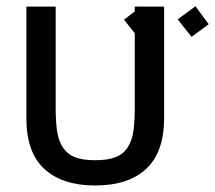

<svg xmlns="http://www.w3.org/2000/svg" viewBox="-20 -566 673 601"><path d="M493.7 -196.3Q493.7 -89.8 437.7 -37.6Q381.8 14.6 277.8 14.6Q175.8 14.6 119.1 -36.9Q62.5 -88.4 62.5 -196.3V-545.4H154.3V-227.5Q154.3 -184.1 158.9 -154.1Q163.6 -124 177.2 -104Q190.9 -83.5 214.4 -74Q237.8 -64.5 278.3 -64.5Q317.4 -64.5 342 -74.2Q366.7 -84 379.9 -105Q394 -127.4 397.9 -158Q401.9 -188.5 401.9 -227.5V-545.4H493.7ZM410.6 -450.7 368.2 -504.4 422.9 -546.4 465.3 -489.7ZM579.6 -450.7 536.1 -505.4 591.8 -546.4 633.3 -490.2Z"/></svg>

Font: IranNastaliq
Style: Regular
Weight: 400
Designer: Hossein Zahedi
Version: Version 1.5